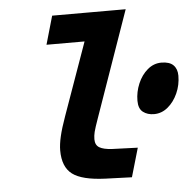

<svg xmlns="http://www.w3.org/2000/svg" viewBox="-52 -762 821 822"><g transform="rotate(-5 359.0 -350.5)"><path d="M202 -710H441L406 -588H167ZM220 -277 374 -710H518L359 -257Q344 -215 340 -198.5Q336 -182 336 -167Q336 -142 353.5 -131.5Q371 -121 408 -119L518 -115L482 9L368 5Q268 1 227 -30Q186 -61 186 -132Q186 -158 194 -192.5Q202 -227 220 -277ZM600 -252Q572 -252 553 -266.5Q534 -281 534 -315Q534 -353 549 -388.5Q564 -424 590.5 -446.5Q617 -469 650 -469Q685 -469 701.5 -452.5Q718 -436 718 -407Q718 -367 702 -331.5Q686 -296 659.5 -274Q633 -252 600 -252Z"/></g></svg>

Font: Intel One Mono Light
Style: Italic
Weight: 300
Italic angle: -16°
Monospace: yes
Designer: Fred Shallcrass
Foundry: Frere-Jones Type LLC
Version: Version 1.004